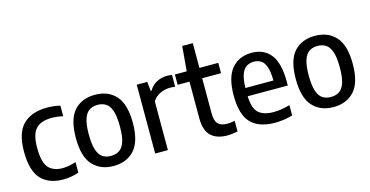

<svg xmlns="http://www.w3.org/2000/svg" viewBox="-76 -1098 2828 1466"><g transform="rotate(-15 1338.0 -365.0)"><path d="M275 10Q161.5 10 100.2 -56.2Q39 -122.5 39 -271.5Q39 -422 106 -487.2Q173 -552.5 295 -552.5Q321.5 -552.5 347.8 -549.5Q374 -546.5 398.5 -540.5V-456.5Q375 -462.5 352.2 -465Q329.5 -467.5 309.5 -467.5Q224.5 -467.5 184 -424.8Q143.5 -382 143.5 -273.5Q143.5 -161.5 181.2 -118.2Q219 -75 292.5 -75Q338.5 -75 398.5 -94.5V-11Q339 10 275 10Z M673.5 10Q570 10 509.2 -56.5Q448.5 -123 448.5 -271Q448.5 -419 508.8 -485.8Q569 -552.5 673.5 -552.5Q778 -552.5 838.5 -485.5Q899 -418.5 899 -271.5Q899 -124 838.2 -57Q777.5 10 673.5 10ZM673.5 -69.5Q711.5 -69.5 739.2 -87.2Q767 -105 781.8 -148.5Q796.5 -192 796.5 -269.5Q796.5 -349 781.5 -393.2Q766.5 -437.5 739 -455.2Q711.5 -473 673.5 -473Q636 -473 608.5 -455.5Q581 -438 566 -394.2Q551 -350.5 551 -272.5Q551 -193.5 565.8 -149.2Q580.5 -105 608 -87.2Q635.5 -69.5 673.5 -69.5Z M1003 0V-544H1086L1094 -470.5H1100Q1124.5 -511.5 1162.8 -530.8Q1201 -550 1244.5 -550Q1255 -550 1264.8 -549Q1274.5 -548 1282.5 -546.5V-453Q1271.5 -455 1260.8 -455.5Q1250 -456 1238.5 -456Q1201 -456 1163 -438.2Q1125 -420.5 1103.5 -385.5V0Z M1571.5 9.5Q1489 9.5 1443.5 -33.2Q1398 -76 1398 -173V-462.5H1304.5V-544H1398L1415 -740H1498.5V-544H1647.5V-462.5H1498.5V-187.5Q1498.5 -125 1522 -101Q1545.5 -77 1595.5 -77Q1620 -77 1654 -84V0Q1635.5 4 1614 6.8Q1592.5 9.5 1571.5 9.5Z M1950 10Q1822 10 1759.2 -55.5Q1696.5 -121 1696.5 -272.5Q1696.5 -416.5 1754.5 -484.5Q1812.5 -552.5 1912 -552.5Q2009.5 -552.5 2062.5 -484.5Q2115.5 -416.5 2115.5 -270V-239.5H1798.5Q1801 -145.5 1840 -108.5Q1879 -71.5 1962 -71.5Q2017 -71.5 2088.5 -91.5V-10Q2050.5 0.5 2017 5.2Q1983.5 10 1950 10ZM1911.5 -482.5Q1878 -482.5 1853 -466.5Q1828 -450.5 1813.8 -411.8Q1799.5 -373 1798 -305H2019.5Q2018.5 -373 2005.5 -411.8Q1992.5 -450.5 1968.5 -466.5Q1944.5 -482.5 1911.5 -482.5Z M2412 10Q2308.5 10 2247.8 -56.5Q2187 -123 2187 -271Q2187 -419 2247.2 -485.8Q2307.5 -552.5 2412 -552.5Q2516.5 -552.5 2577 -485.5Q2637.5 -418.5 2637.5 -271.5Q2637.5 -124 2576.8 -57Q2516 10 2412 10ZM2412 -69.5Q2450 -69.5 2477.8 -87.2Q2505.5 -105 2520.2 -148.5Q2535 -192 2535 -269.5Q2535 -349 2520 -393.2Q2505 -437.5 2477.5 -455.2Q2450 -473 2412 -473Q2374.5 -473 2347 -455.5Q2319.5 -438 2304.5 -394.2Q2289.5 -350.5 2289.5 -272.5Q2289.5 -193.5 2304.2 -149.2Q2319 -105 2346.5 -87.2Q2374 -69.5 2412 -69.5Z"/></g></svg>

Font: Encode Sans SmCnd Md
Style: Regular
Weight: 500
Width: 4
Designer: Multiple Designers
Foundry: Impallari Type
Version: Version 3.002; ttfautohint (v1.8.3) -l 8 -r 50 -G 200 -x 14 